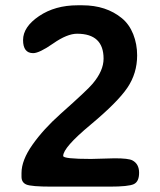

<svg xmlns="http://www.w3.org/2000/svg" viewBox="-20 -693 597 715"><path d="M388.2 2H172.4Q95.7 2 77.9 -5.9Q60.1 -13.7 60.1 -34.7V-48.8Q60.1 -96.2 101.1 -154.3Q142.1 -212.4 205.6 -269Q305.7 -357.9 324.7 -380.9Q365.7 -429.2 365.7 -474.6Q365.7 -567.4 267.1 -567.4Q230 -567.4 178.2 -531.2Q126.5 -495.1 103.5 -495.1Q65.9 -495.1 65.9 -543.9Q65.9 -592.8 125.5 -633.1Q185.1 -673.3 269 -673.3H284.7Q284.7 -673.3 286.6 -673.3Q375.5 -673.3 434.1 -625Q461.4 -602.5 476.1 -565.7Q490.7 -528.8 490.7 -486.8Q490.7 -419.9 454.3 -366.2Q418 -312.5 316.7 -228Q215.3 -143.6 215.3 -112.3Q215.3 -101.1 318.8 -101.1L407.2 -103.5Q458.5 -103.5 473.1 -95.7Q498 -82.5 498 -49.6Q498 -16.6 478.3 -7.3Q458.5 2 388.2 2Z"/></svg>

Font: Averia Sans Libre
Style: Bold
Weight: 700
Version: Version 1.002